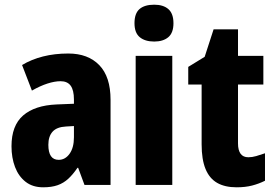

<svg xmlns="http://www.w3.org/2000/svg" viewBox="-20 -788 1170 818"><path d="M271 -560Q355 -560 403 -510.5Q451 -461 451 -363V0H340L313 -73H310Q291 -45 271 -26.5Q251 -8 225.5 1Q200 10 164 10Q119 10 89 -13.5Q59 -37 44 -76.5Q29 -116 29 -165Q29 -253 78.5 -296Q128 -339 221 -343L295 -346V-364Q295 -404 281 -423Q267 -442 238 -442Q213 -442 182 -432Q151 -422 116 -402L74 -511Q114 -535 163.5 -547.5Q213 -560 271 -560ZM261 -249Q222 -247 204 -227Q186 -207 186 -171Q186 -139 197 -123Q208 -107 230 -107Q258 -107 276.5 -133Q295 -159 295 -203V-251Z M714 -550V0H558V-550ZM637 -768Q676 -768 697.5 -749Q719 -730 719 -689Q719 -648 697 -629.5Q675 -611 637 -611Q598 -611 575.5 -629.5Q553 -648 553 -689Q553 -731 574.5 -749.5Q596 -768 637 -768Z M1038 -118Q1054 -118 1071.5 -123Q1089 -128 1109 -135V-18Q1083 -5 1054 2.5Q1025 10 988 10Q938 10 905 -9Q872 -28 855.5 -68.5Q839 -109 839 -173V-428H782V-503L852 -546L890 -663H994V-550H1102V-428H994V-177Q994 -148 1005 -133Q1016 -118 1038 -118Z"/></svg>

Font: Noto Sans Display Condensed ExtraBold
Style: Regular
Weight: 800
Width: 3
Designer: Monotype Design Team
Foundry: Monotype Imaging Inc.
Version: Version 2.003